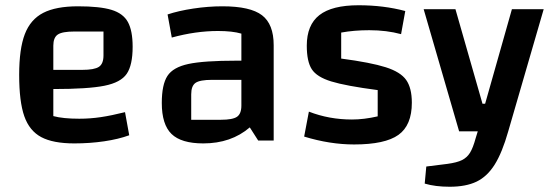

<svg xmlns="http://www.w3.org/2000/svg" viewBox="-20 -535 2095 731"><path d="M456 -108 472 -20Q431 -5 376.5 3Q322 11 263 11Q182 11 137 -13Q92 -37 72.5 -92.5Q53 -148 53 -250Q53 -349 74.5 -405Q96 -461 144.5 -486Q193 -511 277 -511Q360 -511 404.5 -497.5Q449 -484 467 -451Q485 -418 485 -357Q485 -287 462.5 -254Q440 -221 377.5 -208.5Q315 -196 183 -196V-93Q220 -83 282 -83Q323 -83 363.5 -89Q404 -95 456 -108ZM183 -361V-269H293Q339 -269 356.5 -280.5Q374 -292 374 -324V-415H263Q217 -415 200 -403.5Q183 -392 183 -361Z M1022 -363V0H963L931 -50Q860 11 754 11Q670 11 633 -25Q596 -61 596 -143Q596 -213 617.5 -246Q639 -279 697.5 -291.5Q756 -304 880 -304H899V-407Q865 -417 810 -417Q725 -417 634 -392L618 -480Q660 -494 716.5 -502.5Q773 -511 827 -511Q933 -511 977.5 -477Q1022 -443 1022 -363ZM899 -133V-231H787Q741 -231 724.5 -219.5Q708 -208 708 -176V-79H821Q866 -79 882.5 -90.5Q899 -102 899 -133Z M1345 -515Q1441 -515 1523 -493L1507 -405Q1452 -420 1386 -420Q1328 -420 1279 -411V-312Q1392 -297 1448.5 -279Q1505 -261 1526.5 -230.5Q1548 -200 1548 -144Q1548 -58 1497 -21.5Q1446 15 1328 15Q1236 15 1138 -15L1156 -110Q1233 -80 1320 -80Q1366 -80 1418 -92V-192Q1296 -208 1241 -225Q1186 -242 1167 -271.5Q1148 -301 1148 -361Q1148 -440 1196 -477.5Q1244 -515 1345 -515Z M2050 -500 1915 -35Q1892 46 1863.5 91.5Q1835 137 1794.5 156.5Q1754 176 1692 176Q1637 176 1597 164L1603 99L1683 89Q1720 84 1739 74.5Q1758 65 1769.5 46.5Q1781 28 1791 -9L1799 -35H1728L1593 -500H1714L1817 -140H1827L1929 -500Z"/></svg>

Font: Changa Medium
Style: Regular
Weight: 500
Designer: Eduardo Rodriguez Tunni
Foundry: Eduardo Rodriguez Tunni
Version: Version 2.002; ttfautohint (v1.5) -l 8 -r 50 -G 150 -x 14 -H